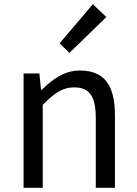

<svg xmlns="http://www.w3.org/2000/svg" viewBox="-20 -892 651 912"><path d="M421 -872 263 -686 310 -641 485 -811ZM167 -543H92V0H183V-394C238 -449 276 -477 332 -477C404 -477 435 -436 435 -332V0H526V-344C526 -485 477 -557 360 -557C285 -557 230 -516 178 -465H175Z"/></svg>

Font: Spoqa Han Sans Neo
Style: Regular
Weight: 400
Designer: [Spoqa Han Sans Neo] Dong-huui Kim ___ Younghwa Kang ___ Yujin Lee ___ [Noto Sans] Ryoko NISHIZUKA ____ (kana & ideograp
Foundry: Spoqa (http://www.spoqa-han-sans.com)
Version: Version 1.100;hotconv 1.0.109;makeotfexe 2.5.65596